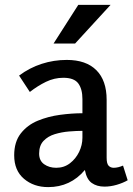

<svg xmlns="http://www.w3.org/2000/svg" viewBox="-20 -754 542 785"><path d="M253 -509Q332 -509 374 -467Q416 -425 416 -346V-109Q416 -85 424 -76.5Q432 -68 445 -68Q454 -68 464 -70.5Q474 -73 483 -77L502 -17Q483 -6 457.5 1.5Q432 9 407 9Q376 9 355 -6Q334 -21 327 -59Q268 11 177 11Q118 11 78 -23Q38 -57 38 -119Q38 -174 65 -208.5Q92 -243 134.5 -260.5Q177 -278 225.5 -284.5Q274 -291 317 -291V-349Q317 -390 300 -413Q283 -436 239 -436Q202 -436 168 -419.5Q134 -403 102 -378L58 -445Q101 -477 150.5 -493Q200 -509 253 -509ZM317 -219Q293 -219 262.5 -216.5Q232 -214 204 -205.5Q176 -197 158 -178Q140 -159 140 -126Q140 -97 160.5 -82.5Q181 -68 210 -68Q242 -68 266 -86.5Q290 -105 303.5 -133Q317 -161 317 -191ZM300 -734H432L287 -576H199Z"/></svg>

Font: Rosario SemiBold
Style: Regular
Weight: 600
Designer: Hector Gatti
Foundry: Omnibus Type
Version: Version 1.101; ttfautohint (v1.8.1.43-b0c9)